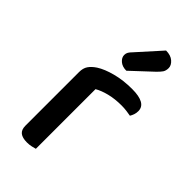

<svg xmlns="http://www.w3.org/2000/svg" viewBox="-222 -765 833 833"><g transform="rotate(45 194.5 -348.5)"><path d="M172 -368V-221H69V-370Q69 -394 79.5 -409.5Q90 -425 111 -439Q139 -457 184.5 -469Q230 -481 284 -481Q371 -481 371 -432Q371 -420 367.5 -410Q364 -400 359 -392Q349 -394 333.5 -396Q318 -398 302 -398Q261 -398 227.5 -389.5Q194 -381 172 -368ZM69 -264 172 -255V-2Q165 0 152.5 3Q140 6 125 6Q97 6 83 -5Q69 -16 69 -41ZM172 -594 270 -703Q299 -703 315.5 -688.5Q332 -674 332 -657Q332 -641 325 -630.5Q318 -620 302 -605L210 -519Q185 -519 170 -532Q155 -545 155 -561Q155 -571 159.5 -578.5Q164 -586 172 -594Z"/></g></svg>

Font: Baloo Bhaijaan 2 Medium
Style: Regular
Weight: 500
Designer: Sanskriti Dholi, Noopur Datye and Ek Type
Foundry: Ek Type
Version: Version 1.701